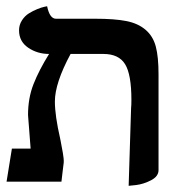

<svg xmlns="http://www.w3.org/2000/svg" viewBox="-20 -582 555 615"><path d="M392.1 13.2 399.9 -235.8Q400.9 -244.6 400.9 -262.2Q400.9 -343.8 380.6 -376.5Q360.4 -409.2 311 -409.2H206.1Q155.8 -315.9 155.8 -256.8Q155.8 -211.9 172.9 -137.2Q172.9 -136.7 173.3 -135Q173.8 -133.3 173.8 -132.8Q174.8 -127 177.5 -112.8Q180.2 -98.6 181.4 -91.8Q182.6 -85 183.6 -75.9Q184.6 -66.9 184.1 -61Q183.1 -51.8 180.4 -30.8Q177.7 -9.8 176.8 0H1L18.1 -106H78.1Q77.6 -112.8 75.2 -143.1Q74.2 -155.3 73 -172.1Q71.8 -189 70.8 -200Q69.8 -210.9 69.8 -213.9Q69.8 -268.1 87.4 -312.7Q105 -357.4 137.2 -409.2Q99.6 -409.2 70.3 -429.2Q41 -449.2 41 -484.9Q41 -502.4 50.3 -516.8Q59.6 -531.2 72.8 -539.3Q85.9 -547.4 99.1 -552.7Q112.3 -558.1 121.6 -560.1L130.9 -562Q139.2 -522 159.2 -522H284.2Q347.2 -522 384.5 -514.6Q421.9 -507.3 446 -486.8Q470.2 -466.3 479 -433.1Q487.8 -399.9 487.8 -344.2V-37.1Q487.8 -17.1 463.9 -4.6Q439.9 7.8 416 10.7Z"/></svg>

Font: Common Serif
Style: Bold
Weight: 700
Designer: Philipp H. Poll, Khaled Hosny
Foundry: Stefan Peev, Context Ltd.
Version: Version 1.026